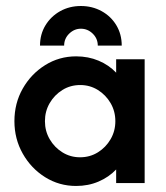

<svg xmlns="http://www.w3.org/2000/svg" viewBox="-20 -616 557 646"><path d="M236.1 9.7Q179.2 9.7 131.9 -19.8Q84.7 -49.3 56.6 -99Q28.5 -148.6 28.5 -208.3Q28.5 -268.8 56.6 -318.1Q84.7 -367.4 131.9 -396.9Q179.2 -426.4 236.1 -426.4Q277.1 -426.4 311.8 -411.8Q346.5 -397.2 370.8 -371.5V-416.7H466.7V0H370.8V-45.8Q346.5 -20.1 311.8 -5.2Q277.1 9.7 236.1 9.7ZM249.3 -86.8Q282.6 -86.8 309.4 -103.5Q336.1 -120.1 352.1 -147.6Q368.1 -175 368.1 -208.3Q368.1 -241.7 352.1 -269.1Q336.1 -296.5 309.4 -313.2Q282.6 -329.9 250 -329.9Q216.7 -329.9 189.9 -313.2Q163.2 -296.5 147.2 -269.1Q131.2 -241.7 131.2 -208.3Q131.2 -175 147.2 -147.6Q163.2 -120.1 189.9 -103.5Q216.7 -86.8 249.3 -86.8ZM114.6 -462.5Q114.6 -500.7 133 -530.9Q151.4 -561.1 182.6 -578.5Q213.9 -595.8 252.1 -595.8Q290.3 -595.8 321.9 -578.5Q353.5 -561.1 371.5 -530.9Q389.6 -500.7 389.6 -462.5H309Q309 -486.1 292 -502.8Q275 -519.4 252.1 -519.4Q229.9 -519.4 212.8 -502.8Q195.8 -486.1 195.8 -462.5Z"/></svg>

Font: Afacad SemiBold
Style: Regular
Weight: 600
Designer: Kristian Moeller
Foundry: Dicotype
Version: Version 1.000